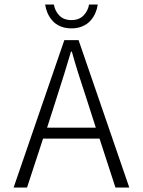

<svg xmlns="http://www.w3.org/2000/svg" viewBox="-20 -840 640 860"><path d="M182.1 -819.8H221.2Q226.1 -791 245.8 -770.5Q265.6 -750 299.8 -750Q334 -750 354 -770.5Q374 -791 378.9 -819.8H418Q415 -799.8 407.2 -781.7Q399.4 -763.7 385.5 -747.8Q371.6 -731.9 349.6 -722.4Q327.6 -712.9 299.8 -712.9Q272 -712.9 250 -722.4Q228 -731.9 214.4 -747.8Q200.7 -763.7 192.9 -781.7Q185.1 -799.8 182.1 -819.8ZM41 0 268.1 -660.2H332L559.1 0H497.1L425.8 -219.2H172.9L101.1 0ZM190.9 -268.1H409.2L372.1 -383.8Q325.2 -523.9 301.8 -608.9H297.9Q275.4 -530.8 228 -383.8Z"/></svg>

Font: Office Code Pro Light
Style: Regular
Weight: 300
Designer: Nathan Rutzky & Paul D. Hunt
Foundry: Adobe Systems Incorporated
Version: Version 1.004;PS 001.004;hotconv 1.0.70;makeotf.lib2.5.58329